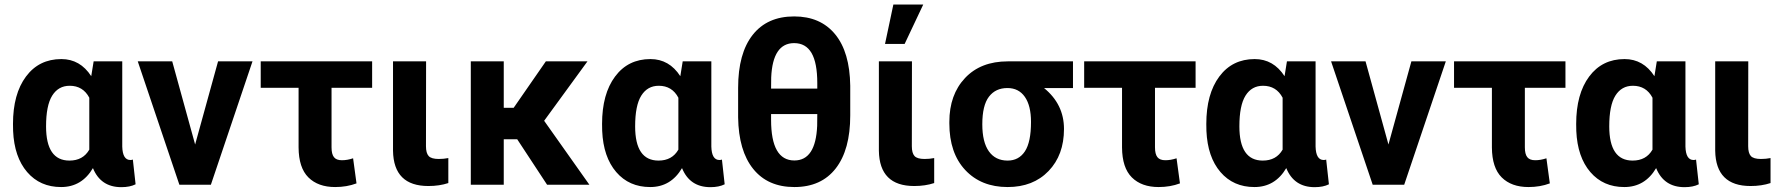

<svg xmlns="http://www.w3.org/2000/svg" viewBox="-20 -791 7633 822"><path d="M503.4 -528.3V-163.6Q504.9 -106 538.1 -106Q544.9 -106 548.8 -107.9L560.5 -2Q536.1 10.3 499.5 10.3Q411.1 10.3 377.9 -71.3Q330.1 9.8 241.7 9.8Q151.4 9.8 96.2 -54.4Q41 -118.7 36.1 -230.5L35.6 -260.3Q35.6 -388.7 91.3 -463.4Q147 -538.1 242.7 -538.1Q323.2 -538.1 370.6 -464.8L380.9 -528.3ZM177.2 -250Q177.2 -103.5 277.3 -103.5Q335.4 -103.5 362.3 -150.4V-372.6Q335.4 -423.8 278.3 -423.8Q230 -423.8 203.6 -381.8Q177.2 -339.8 177.2 -250Z M815.4 -172.4 913.6 -528.3H1061L882.8 0H748L569.8 -528.3H717.3Z M1573.2 -415H1399.4V-160.2Q1399.4 -131.3 1409.7 -118.2Q1419.9 -105 1443.8 -105Q1466.8 -105 1491.7 -113.3L1506.3 -5.9Q1464.8 9.8 1415 9.8Q1341.8 9.8 1300.3 -31.5Q1258.8 -72.8 1258.3 -159.7V-415H1096.2V-528.3H1573.2Z M1804.2 -528.3 1803.7 -165Q1803.7 -135.7 1815.2 -123Q1826.7 -110.4 1858.4 -110.4Q1879.9 -110.4 1899.4 -114.3V-7.3Q1861.3 5.4 1814 5.4Q1665 5.4 1662.6 -145.5V-528.3Z M2194.3 -194.8H2136.7V0H1995.6V-528.3H2136.7V-329.6H2179.2L2316.9 -528.3H2495.1L2309.6 -273.9L2503.4 0H2322.3Z M3025.4 -528.3V-163.6Q3026.9 -106 3060.1 -106Q3066.9 -106 3070.8 -107.9L3082.5 -2Q3058.1 10.3 3021.5 10.3Q2933.1 10.3 2899.9 -71.3Q2852.1 9.8 2763.7 9.8Q2673.3 9.8 2618.2 -54.4Q2563 -118.7 2558.1 -230.5L2557.6 -260.3Q2557.6 -388.7 2613.3 -463.4Q2668.9 -538.1 2764.6 -538.1Q2845.2 -538.1 2892.6 -464.8L2902.8 -528.3ZM2699.2 -250Q2699.2 -103.5 2799.3 -103.5Q2857.4 -103.5 2884.3 -150.4V-372.6Q2857.4 -423.8 2800.3 -423.8Q2752 -423.8 2725.6 -381.8Q2699.2 -339.8 2699.2 -250Z M3620.1 -296.9Q3620.1 -149.9 3558.1 -70.1Q3496.1 9.8 3380.9 9.8Q3267.1 9.8 3204.6 -67.9Q3142.1 -145.5 3140.1 -288.6V-415Q3140.1 -562.5 3202.4 -641.6Q3264.6 -720.7 3379.9 -720.7Q3492.7 -720.7 3555.4 -644.3Q3618.2 -567.9 3620.1 -423.8ZM3479 -302.7H3281.2V-277.8Q3281.2 -104 3380.9 -104Q3472.2 -104 3478.5 -252.4ZM3281.2 -411.6H3479V-435.1Q3479 -522 3454.3 -564.2Q3429.7 -606.4 3379.9 -606.4Q3288.1 -606.4 3281.7 -459.5Z M3884.3 -528.3 3883.8 -165Q3883.8 -135.7 3895.3 -123Q3906.7 -110.4 3938.5 -110.4Q3960 -110.4 3979.5 -114.3V-7.3Q3941.4 5.4 3894 5.4Q3745.1 5.4 3742.7 -145.5V-528.3ZM3804.7 -771.5H3932.6L3853 -603H3769Z M4573.7 -414.1H4449.7Q4535.2 -344.7 4535.2 -238.8Q4535.2 -127.4 4469.2 -58.8Q4403.3 9.8 4293.9 9.8Q4180.7 9.8 4112.5 -63Q4044.4 -135.7 4044.4 -262.7V-269Q4044.4 -385.7 4111.6 -457Q4178.7 -528.3 4294.9 -528.3H4573.7ZM4185.5 -258.8Q4185.5 -182.6 4213.6 -143.1Q4241.7 -103.5 4293.9 -103.5Q4341.8 -103.5 4367.9 -143.1Q4394 -182.6 4394 -269Q4394 -338.4 4367.7 -376.2Q4341.3 -414.1 4293 -414.1Q4242.2 -414.1 4213.9 -377Q4185.5 -339.8 4185.5 -258.8Z M5098.6 -415H4924.8V-160.2Q4924.8 -131.3 4935.1 -118.2Q4945.3 -105 4969.2 -105Q4992.2 -105 5017.1 -113.3L5031.7 -5.9Q4990.2 9.8 4940.4 9.8Q4867.2 9.8 4825.7 -31.5Q4784.2 -72.8 4783.7 -159.7V-415H4621.6V-528.3H5098.6Z M5612.3 -528.3V-163.6Q5613.8 -106 5647 -106Q5653.8 -106 5657.7 -107.9L5669.4 -2Q5645 10.3 5608.4 10.3Q5520 10.3 5486.8 -71.3Q5439 9.8 5350.6 9.8Q5260.3 9.8 5205.1 -54.4Q5149.9 -118.7 5145 -230.5L5144.5 -260.3Q5144.5 -388.7 5200.2 -463.4Q5255.9 -538.1 5351.6 -538.1Q5432.1 -538.1 5479.5 -464.8L5489.7 -528.3ZM5286.1 -250Q5286.1 -103.5 5386.2 -103.5Q5444.3 -103.5 5471.2 -150.4V-372.6Q5444.3 -423.8 5387.2 -423.8Q5338.9 -423.8 5312.5 -381.8Q5286.1 -339.8 5286.1 -250Z M5924.3 -172.4 6022.5 -528.3H6169.9L5991.7 0H5856.9L5678.7 -528.3H5826.2Z M6682.1 -415H6508.3V-160.2Q6508.3 -131.3 6518.6 -118.2Q6528.8 -105 6552.7 -105Q6575.7 -105 6600.6 -113.3L6615.2 -5.9Q6573.7 9.8 6523.9 9.8Q6450.7 9.8 6409.2 -31.5Q6367.7 -72.8 6367.2 -159.7V-415H6205.1V-528.3H6682.1Z M7195.8 -528.3V-163.6Q7197.3 -106 7230.5 -106Q7237.3 -106 7241.2 -107.9L7252.9 -2Q7228.5 10.3 7191.9 10.3Q7103.5 10.3 7070.3 -71.3Q7022.5 9.8 6934.1 9.8Q6843.8 9.8 6788.6 -54.4Q6733.4 -118.7 6728.5 -230.5L6728 -260.3Q6728 -388.7 6783.7 -463.4Q6839.4 -538.1 6935.1 -538.1Q7015.6 -538.1 7063 -464.8L7073.2 -528.3ZM6869.6 -250Q6869.6 -103.5 6969.7 -103.5Q7027.8 -103.5 7054.7 -150.4V-372.6Q7027.8 -423.8 6970.7 -423.8Q6922.4 -423.8 6896 -381.8Q6869.6 -339.8 6869.6 -250Z M7464.8 -528.3 7464.4 -165Q7464.4 -135.7 7475.8 -123Q7487.3 -110.4 7519 -110.4Q7540.5 -110.4 7560.1 -114.3V-7.3Q7522 5.4 7474.6 5.4Q7325.7 5.4 7323.2 -145.5V-528.3Z"/></svg>

Font: SteelSelectRoboto
Style: Roboto-Bold
Weight: 700
Designer: Google
Version: Version 2.137; 2017